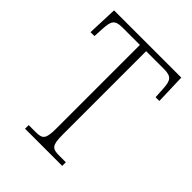

<svg xmlns="http://www.w3.org/2000/svg" viewBox="-203 -824 935 935"><g transform="rotate(45 264.0 -357.0)"><path d="M133 0H389V-25H344C295 -25 283 -35 283 -109V-684H407C459 -684 468 -665 471 -612L474 -558H500L495 -714H32L26 -558H53L56 -612C59 -665 67 -684 119 -684H240V-108C240 -35 228 -25 180 -25H133Z"/></g></svg>

Font: Noto Serif Myanmar SemiCondensed ExtraLight
Style: Regular
Weight: 200
Width: 4
Designer: Ben Mitchell and the Monotype Design Team
Foundry: Monotype Imaging Inc.
Version: Version 2.106